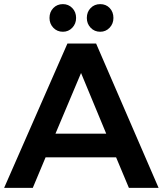

<svg xmlns="http://www.w3.org/2000/svg" viewBox="-21 -911 789 931"><path d="M604 0 542 -148H200L138 0H-1L306 -700H445L748 0ZM248 -263H494L372 -557ZM348 -824Q348 -796 329.5 -776.5Q311 -757 284 -757Q256 -757 237.5 -776.5Q219 -796 219 -824Q219 -853 237.5 -872Q256 -891 284 -891Q311 -891 329.5 -872Q348 -853 348 -824ZM529 -824Q529 -796 510.5 -776.5Q492 -757 465 -757Q437 -757 418.5 -776.5Q400 -796 400 -824Q400 -853 418.5 -872Q437 -891 465 -891Q493 -891 511 -872Q529 -853 529 -824Z"/></svg>

Font: Montserrat Medium
Style: Regular
Weight: 500
Designer: Julieta Ulanovsky
Foundry: Julieta Ulanovsky
Version: Version 6.001